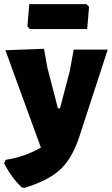

<svg xmlns="http://www.w3.org/2000/svg" viewBox="-38 -711 539 925"><path d="M379 -691 391 -678 382 -571H106L94 -584L103 -691ZM174 -476 190 -386 241 -189H251L298 -368L317 -472H481L343 -49Q309 53 252 106Q195 159 80 194L67 192Q17 145 -18 76L-11 59Q81 45 159 0L-12 -469Z"/></svg>

Font: Alegreya Sans Black
Style: Regular
Weight: 900
Designer: Juan Pablo del Peral
Foundry: Huerta Tipografica
Version: Version 2.007